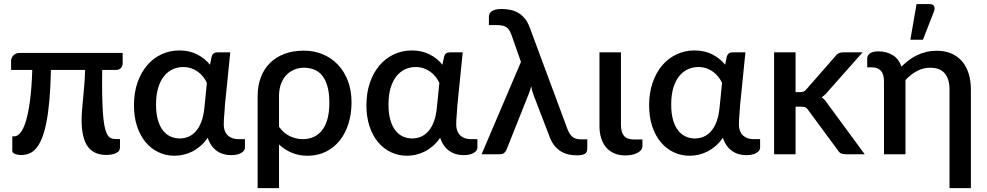

<svg xmlns="http://www.w3.org/2000/svg" viewBox="-20 -772 4940 961"><path d="M594 -507H76.5C69.8 -507 64 -505.8 59 -503.2C54 -500.8 49.8 -497.6 46.2 -493.8C42.8 -489.9 40.1 -485.7 38.2 -481C36.4 -476.3 35.5 -471.8 35.5 -467.5V-422H141.5C139.5 -361.3 135.7 -309.8 130 -267.5C124.3 -225.2 117.4 -190.8 109.3 -164.5C101.1 -138.2 92 -119.1 82 -107.2C72 -95.4 61.8 -89.5 51.5 -89.5H41.5V-16.5C41.5 -12.8 42.9 -9.7 45.8 -7.2C48.6 -4.7 52.2 -2.7 56.5 -1C60.8 0.7 65.6 1.9 70.8 2.8C75.9 3.6 80.8 4 85.5 4C99.8 4 113.3 1.5 126 -3.5C138.7 -8.5 150.3 -17.2 161 -29.7C171.7 -42.2 181.2 -58.9 189.8 -79.7C198.2 -100.6 205.7 -126.7 212 -158.2C218.3 -189.7 223.4 -227.2 227.3 -270.7C231.1 -314.2 233.7 -364.7 235 -422H406C405 -392.3 403.5 -365.4 401.5 -341.2C399.5 -317.1 397.5 -294.9 395.5 -274.8C393.5 -254.6 391.8 -236.1 390.5 -219.2C389.2 -202.4 388.5 -186.5 388.5 -171.5C388.5 -111.8 398.6 -67.8 418.8 -39.2C438.9 -10.8 470.2 3.5 512.5 3.5C531.5 3.5 547.6 0.4 560.8 -5.8C573.9 -11.9 580.5 -20.8 580.5 -32.5V-76H559.5C551.8 -76 544.8 -77.1 538.3 -79.2C531.8 -81.4 526 -85.8 521 -92.5C516 -99.2 511.6 -108.8 507.8 -121.5C503.9 -134.2 500.8 -151 498.3 -172C495.8 -193 493.9 -218.7 492.8 -249.2C491.6 -279.7 491 -316.3 491 -359C491 -369.3 491.1 -379.7 491.3 -390C491.4 -400.3 491.5 -411 491.5 -422H560C571 -422 579.4 -425.2 585.3 -431.7C591.1 -438.2 594 -446.3 594 -456Z M1136.5 4.5C1158.5 4.5 1175.6 0.8 1187.8 -6.8C1199.9 -14.2 1206 -22.8 1206 -32.5V-75.5H1173C1163 -75.5 1153.6 -76.9 1144.8 -79.8C1135.9 -82.6 1128.2 -87 1121.5 -93C1114.8 -99 1109.6 -106.8 1105.8 -116.2C1101.9 -125.8 1100 -137 1100 -150C1100 -164 1100.8 -178.9 1102.2 -194.8C1103.8 -210.6 1104.8 -226.5 1105.5 -242.5L1132.5 -510H1067.5C1053.2 -510 1043.8 -503.2 1039.5 -489.5L1031 -448C1014.3 -469 993.1 -486.2 967.2 -499.5C941.4 -512.8 911.5 -519.5 877.5 -519.5C845.5 -519.5 815.7 -513 788 -500C760.3 -487 736.3 -468.6 716 -444.8C695.7 -420.9 679.7 -392.1 668 -358.2C656.3 -324.4 650.5 -286.8 650.5 -245.5C650.5 -206.2 655.7 -170.9 666 -139.7C676.3 -108.6 690.7 -82.1 709 -60.2C727.3 -38.4 748.8 -21.7 773.5 -10C798.2 1.7 824.8 7.5 853.5 7.5C867.8 7.5 882.5 5.8 897.5 2.5C912.5 -0.8 927.2 -6.1 941.5 -13.2C955.8 -20.4 969.7 -29.7 983 -41C996.3 -52.3 1008.5 -66.2 1019.5 -82.5C1024.5 -67.5 1030.9 -54.5 1038.8 -43.5C1046.6 -32.5 1055.7 -23.4 1066 -16.2C1076.3 -9.1 1087.4 -3.8 1099.3 -0.5C1111.1 2.8 1123.5 4.5 1136.5 4.5ZM879.5 -79C863.5 -79 848.3 -82.2 834 -88.5C819.7 -94.8 807.1 -104.7 796.3 -118.2C785.4 -131.7 776.8 -149.2 770.5 -170.7C764.2 -192.2 761 -218.2 761 -248.5C761 -281.5 764.7 -309.8 772 -333.5C779.3 -357.2 789.2 -376.6 801.8 -391.7C814.2 -406.9 828.7 -418.2 845 -425.5C861.3 -432.8 878.5 -436.5 896.5 -436.5C911.2 -436.5 924.8 -434.3 937.2 -430C949.8 -425.7 961 -419.8 971 -412.5C981 -405.2 989.8 -396.7 997.2 -387C1004.8 -377.3 1010.8 -367.3 1015.5 -357L1003 -232.5C1000.3 -205.5 995.3 -182.3 988 -163C980.7 -143.7 971.5 -127.7 960.5 -115.2C949.5 -102.7 937.1 -93.6 923.2 -87.7C909.4 -81.9 894.8 -79 879.5 -79Z M1269.5 -290.5V169.5H1376.5V-49C1395.2 -31.3 1416.5 -17.5 1440.5 -7.5C1464.5 2.5 1490.8 7.5 1519.5 7.5C1553.5 7.5 1584.1 0.8 1611.2 -12.8C1638.4 -26.2 1661.5 -44.9 1680.5 -68.8C1699.5 -92.6 1714.1 -120.8 1724.2 -153.2C1734.4 -185.8 1739.5 -220.8 1739.5 -258.5C1739.5 -299.5 1733.2 -336.2 1720.8 -368.5C1708.2 -400.8 1691.2 -428.1 1669.5 -450.2C1647.8 -472.4 1622.6 -489.3 1593.8 -501C1564.9 -512.7 1534.2 -518.5 1501.5 -518.5C1464.8 -518.5 1432.2 -513.1 1403.5 -502.2C1374.8 -491.4 1350.6 -476.1 1330.8 -456.2C1310.9 -436.4 1295.8 -412.5 1285.3 -384.5C1274.8 -356.5 1269.5 -325.2 1269.5 -290.5ZM1376.5 -137.5V-290.5C1376.5 -313.5 1379.8 -333.8 1386.3 -351.5C1392.8 -369.2 1401.7 -384 1413 -396C1424.3 -408 1437.6 -417.2 1452.8 -423.5C1467.9 -429.8 1484.2 -433 1501.5 -433C1520.2 -433 1537.3 -429.8 1553 -423.5C1568.7 -417.2 1582.1 -407 1593.2 -393C1604.4 -379 1613.1 -360.9 1619.2 -338.7C1625.4 -316.6 1628.5 -289.8 1628.5 -258.5C1628.5 -197.8 1616.7 -152.2 1593.2 -121.5C1569.7 -90.8 1537 -75.5 1495 -75.5C1473.3 -75.5 1452.2 -80.3 1431.5 -90C1410.8 -99.7 1392.5 -115.5 1376.5 -137.5Z M2300 4.5C2322 4.5 2339.1 0.8 2351.2 -6.8C2363.4 -14.2 2369.5 -22.8 2369.5 -32.5V-75.5H2336.5C2326.5 -75.5 2317.1 -76.9 2308.2 -79.8C2299.4 -82.6 2291.7 -87 2285 -93C2278.3 -99 2273.1 -106.8 2269.2 -116.2C2265.4 -125.8 2263.5 -137 2263.5 -150C2263.5 -164 2264.2 -178.9 2265.8 -194.8C2267.2 -210.6 2268.3 -226.5 2269 -242.5L2296 -510H2231C2216.7 -510 2207.3 -503.2 2203 -489.5L2194.5 -448C2177.8 -469 2156.6 -486.2 2130.7 -499.5C2104.9 -512.8 2075 -519.5 2041 -519.5C2009 -519.5 1979.2 -513 1951.5 -500C1923.8 -487 1899.8 -468.6 1879.5 -444.8C1859.2 -420.9 1843.2 -392.1 1831.5 -358.2C1819.8 -324.4 1814 -286.8 1814 -245.5C1814 -206.2 1819.2 -170.9 1829.5 -139.7C1839.8 -108.6 1854.2 -82.1 1872.5 -60.2C1890.8 -38.4 1912.3 -21.7 1937 -10C1961.7 1.7 1988.3 7.5 2017 7.5C2031.3 7.5 2046 5.8 2061 2.5C2076 -0.8 2090.7 -6.1 2105 -13.2C2119.3 -20.4 2133.2 -29.7 2146.5 -41C2159.8 -52.3 2172 -66.2 2183 -82.5C2188 -67.5 2194.4 -54.5 2202.2 -43.5C2210.1 -32.5 2219.2 -23.4 2229.5 -16.2C2239.8 -9.1 2250.9 -3.8 2262.8 -0.5C2274.6 2.8 2287 4.5 2300 4.5ZM2043 -79C2027 -79 2011.8 -82.2 1997.5 -88.5C1983.2 -94.8 1970.6 -104.7 1959.8 -118.2C1948.9 -131.7 1940.3 -149.2 1934 -170.7C1927.7 -192.2 1924.5 -218.2 1924.5 -248.5C1924.5 -281.5 1928.2 -309.8 1935.5 -333.5C1942.8 -357.2 1952.8 -376.6 1965.2 -391.7C1977.8 -406.9 1992.2 -418.2 2008.5 -425.5C2024.8 -432.8 2042 -436.5 2060 -436.5C2074.7 -436.5 2088.2 -434.3 2100.8 -430C2113.2 -425.7 2124.5 -419.8 2134.5 -412.5C2144.5 -405.2 2153.2 -396.7 2160.8 -387C2168.2 -377.3 2174.3 -367.3 2179 -357L2166.5 -232.5C2163.8 -205.5 2158.8 -182.3 2151.5 -163C2144.2 -143.7 2135 -127.7 2124 -115.2C2113 -102.7 2100.6 -93.6 2086.8 -87.7C2072.9 -81.9 2058.3 -79 2043 -79Z M2587.5 -462 2390.5 0H2482.5C2491.2 0 2498 -2.1 2503 -6.2C2508 -10.4 2511.8 -15.3 2514.5 -21L2625.5 -299.5C2631.2 -313.8 2635.7 -327.5 2639 -340.5C2640 -333.8 2641.3 -327.1 2643 -320.2C2644.7 -313.4 2647 -306 2650 -298L2728 -95C2735 -74.3 2743.7 -57.5 2754 -44.5C2764.3 -31.5 2775.7 -21.3 2788 -14C2800.3 -6.7 2813.3 -1.6 2827 1.3C2840.7 4.1 2854.5 5.5 2868.5 5.5C2884.8 5.5 2897.4 3.2 2906.3 -1.5C2915.1 -6.2 2919.5 -16.2 2919.5 -31.5V-74.5H2889C2870 -74.5 2855.4 -78.7 2845.3 -87C2835.1 -95.3 2826.7 -108.5 2820 -126.5L2631 -635.5C2624.3 -653.5 2616 -668.4 2606 -680.2C2596 -692.1 2584.8 -701.5 2572.5 -708.5C2560.2 -715.5 2547 -720.3 2533 -723C2519 -725.7 2505 -727 2491 -727C2478.3 -727 2467.9 -725.9 2459.8 -723.7C2451.6 -721.6 2445.1 -718.7 2440.3 -715C2435.4 -711.3 2432 -707.1 2430 -702.2C2428 -697.4 2427 -692.2 2427 -686.5V-646.5H2464.5C2475.8 -646.5 2485.5 -645.7 2493.5 -644.2C2501.5 -642.7 2508.4 -640 2514.3 -636C2520.1 -632 2525.1 -626.7 2529.3 -620C2533.4 -613.3 2537.3 -604.8 2541 -594.5Z M2980.5 -510V-140C2980.5 -118.7 2983.2 -99.1 2988.8 -81.2C2994.2 -63.4 3002.4 -48 3013.2 -35C3024.1 -22 3037.6 -11.9 3053.8 -4.7C3069.9 2.4 3088.5 6 3109.5 6C3120.5 6 3131.2 5 3141.5 3C3151.8 1 3161 -2 3169 -6C3177 -10 3183.4 -14.9 3188.2 -20.7C3193.1 -26.6 3195.5 -33.3 3195.5 -41V-74H3151.5C3129.2 -74 3113 -80.1 3103 -92.2C3093 -104.4 3088 -122.3 3088 -146V-510Z M3715 4.5C3737 4.5 3754.1 0.8 3766.2 -6.8C3778.4 -14.2 3784.5 -22.8 3784.5 -32.5V-75.5H3751.5C3741.5 -75.5 3732.1 -76.9 3723.2 -79.8C3714.4 -82.6 3706.7 -87 3700 -93C3693.3 -99 3688.1 -106.8 3684.2 -116.2C3680.4 -125.8 3678.5 -137 3678.5 -150C3678.5 -164 3679.2 -178.9 3680.8 -194.8C3682.2 -210.6 3683.3 -226.5 3684 -242.5L3711 -510H3646C3631.7 -510 3622.3 -503.2 3618 -489.5L3609.5 -448C3592.8 -469 3571.6 -486.2 3545.7 -499.5C3519.9 -512.8 3490 -519.5 3456 -519.5C3424 -519.5 3394.2 -513 3366.5 -500C3338.8 -487 3314.8 -468.6 3294.5 -444.8C3274.2 -420.9 3258.2 -392.1 3246.5 -358.2C3234.8 -324.4 3229 -286.8 3229 -245.5C3229 -206.2 3234.2 -170.9 3244.5 -139.7C3254.8 -108.6 3269.2 -82.1 3287.5 -60.2C3305.8 -38.4 3327.3 -21.7 3352 -10C3376.7 1.7 3403.3 7.5 3432 7.5C3446.3 7.5 3461 5.8 3476 2.5C3491 -0.8 3505.7 -6.1 3520 -13.2C3534.3 -20.4 3548.2 -29.7 3561.5 -41C3574.8 -52.3 3587 -66.2 3598 -82.5C3603 -67.5 3609.4 -54.5 3617.2 -43.5C3625.1 -32.5 3634.2 -23.4 3644.5 -16.2C3654.8 -9.1 3665.9 -3.8 3677.8 -0.5C3689.6 2.8 3702 4.5 3715 4.5ZM3458 -79C3442 -79 3426.8 -82.2 3412.5 -88.5C3398.2 -94.8 3385.6 -104.7 3374.8 -118.2C3363.9 -131.7 3355.3 -149.2 3349 -170.7C3342.7 -192.2 3339.5 -218.2 3339.5 -248.5C3339.5 -281.5 3343.2 -309.8 3350.5 -333.5C3357.8 -357.2 3367.8 -376.6 3380.2 -391.7C3392.8 -406.9 3407.2 -418.2 3423.5 -425.5C3439.8 -432.8 3457 -436.5 3475 -436.5C3489.7 -436.5 3503.2 -434.3 3515.8 -430C3528.2 -425.7 3539.5 -419.8 3549.5 -412.5C3559.5 -405.2 3568.2 -396.7 3575.8 -387C3583.2 -377.3 3589.3 -367.3 3594 -357L3581.5 -232.5C3578.8 -205.5 3573.8 -182.3 3566.5 -163C3559.2 -143.7 3550 -127.7 3539 -115.2C3528 -102.7 3515.6 -93.6 3501.8 -87.7C3487.9 -81.9 3473.3 -79 3458 -79Z M3962 -510H3854.5V0H3962V-238H3988.5C3998.5 -238 4006 -236.9 4011 -234.8C4016 -232.6 4021 -227.7 4026 -220L4173.5 -20C4178.2 -12.3 4183.6 -7.1 4189.7 -4.3C4195.9 -1.4 4203.3 0 4212 0H4308L4124.5 -249.5C4119.8 -256.8 4115 -263.4 4110 -269.3C4105 -275.1 4099.2 -280.3 4092.5 -285C4104.5 -292.7 4115.5 -303 4125.5 -316L4297.5 -510H4200C4190.7 -510 4183 -508.3 4177 -505C4171 -501.7 4165.5 -496.7 4160.5 -490L4017.5 -326.5C4012.5 -320.2 4007.7 -316 4003 -314C3998.3 -312 3992.3 -311 3985 -311H3962Z M4839.5 169.5V-324.5C4839.5 -353.2 4835.8 -379.4 4828.5 -403.2C4821.2 -427.1 4810.2 -447.5 4795.8 -464.5C4781.2 -481.5 4763.4 -494.7 4742.2 -504C4721.1 -513.3 4696.5 -518 4668.5 -518C4650.5 -518 4633.3 -516.1 4617 -512.2C4600.7 -508.4 4585.2 -503 4570.5 -496C4555.8 -489 4542 -480.6 4529 -470.8C4516 -460.9 4503.7 -450.2 4492 -438.5C4483 -464.8 4468.2 -484.2 4447.5 -496.5C4426.8 -508.8 4403 -515 4376 -515C4366 -515 4357.4 -514 4350.2 -512C4343.1 -510 4337.3 -507.3 4333 -503.8C4328.7 -500.3 4325.5 -496.3 4323.5 -492C4321.5 -487.7 4320.5 -483.2 4320.5 -478.5V-435H4343.5C4363.5 -435 4378.7 -429.3 4389 -418C4399.3 -406.7 4404.5 -389 4404.5 -365V0H4512V-371.5C4530 -390.5 4549.2 -405.5 4569.8 -416.5C4590.2 -427.5 4612.5 -433 4636.5 -433C4668.8 -433 4692.9 -423.5 4708.8 -404.5C4724.6 -385.5 4732.5 -358.8 4732.5 -324.5V169.5ZM4536.5 -573H4599.5L4655 -715.5C4658.7 -726.5 4658.7 -735.3 4655 -741.8C4651.3 -748.3 4644.3 -751.5 4634 -751.5H4567.5Z"/></svg>

Font: Lato Semibold
Style: Regular
Weight: 600
Designer: Lukasz Dziedzic
Foundry: tyPoland Lukasz Dziedzic
Version: Version 2.006; 2014-01-15